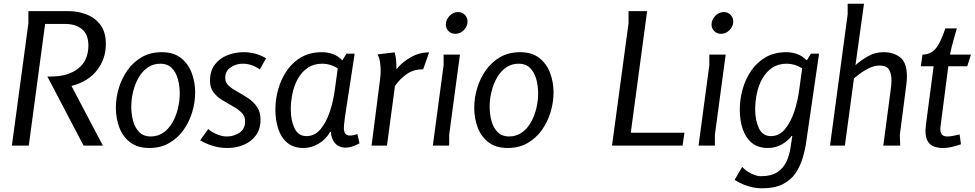

<svg xmlns="http://www.w3.org/2000/svg" viewBox="-20 -784 5249 1034"><path d="M135 0H44L133 -659V-724H349Q402 -724 448 -705.5Q494 -687 522 -648.5Q550 -610 550 -548Q550 -466 502 -405Q454 -344 365 -321L534 0H430L235 -372H257Q346 -372 401 -415Q456 -458 456 -539Q456 -598 422 -626.5Q388 -655 331 -655H223Z M784 13Q721 13 681 -17.5Q641 -48 622.5 -97.5Q604 -147 604 -204Q604 -257 620 -310Q636 -363 667 -406.5Q698 -450 744 -476.5Q790 -503 851 -503Q914 -503 953.5 -472.5Q993 -442 1012 -392.5Q1031 -343 1031 -286Q1031 -233 1015 -180Q999 -127 968 -83.5Q937 -40 891 -13.5Q845 13 784 13ZM791 -49Q830 -49 859.5 -69.5Q889 -90 908.5 -124Q928 -158 938 -199Q948 -240 948 -281Q948 -323 937.5 -359.5Q927 -396 904 -418.5Q881 -441 844 -441Q805 -441 775.5 -420.5Q746 -400 726.5 -366Q707 -332 697 -291Q687 -250 687 -209Q687 -167 697.5 -130.5Q708 -94 731 -71.5Q754 -49 791 -49Z M1379 -410Q1336 -441 1287 -441Q1252 -441 1222.5 -421.5Q1193 -402 1193 -364Q1193 -339 1212 -322Q1231 -305 1259.5 -289.5Q1288 -274 1316.5 -255Q1345 -236 1364 -208.5Q1383 -181 1383 -139Q1383 -89 1358 -55Q1333 -21 1292.5 -4Q1252 13 1205 13Q1164 13 1127.5 2Q1091 -9 1058 -28L1101 -89Q1123 -71 1150 -60Q1177 -49 1202 -49Q1238 -49 1269 -69Q1300 -89 1300 -130Q1300 -159 1281 -177.5Q1262 -196 1234 -211.5Q1206 -227 1177.5 -244.5Q1149 -262 1130 -286.5Q1111 -311 1111 -349Q1111 -403 1137.5 -437Q1164 -471 1205.5 -487Q1247 -503 1292 -503Q1358 -503 1413 -470Z M1846 -495H1890Q1875 -396 1864.5 -328.5Q1854 -261 1847.5 -218.5Q1841 -176 1837.5 -151.5Q1834 -127 1833 -114.5Q1832 -102 1832 -94Q1832 -76 1839 -65Q1846 -54 1865 -54Q1875 -54 1885.5 -56.5Q1896 -59 1905 -62L1916 -12Q1900 -3 1880 4Q1860 11 1841 11Q1805 11 1784 -13.5Q1763 -38 1762 -74H1758Q1735 -33 1695.5 -10Q1656 13 1615 13Q1561 13 1527.5 -15Q1494 -43 1478.5 -90Q1463 -137 1463 -193Q1463 -249 1478.5 -304Q1494 -359 1525 -404Q1556 -449 1603 -476Q1650 -503 1714 -503Q1742 -503 1770.5 -493.5Q1799 -484 1824 -459ZM1546 -194Q1546 -136 1566 -93.5Q1586 -51 1631 -51Q1675 -51 1706 -88Q1737 -125 1756.5 -183.5Q1776 -242 1784 -307L1799 -416Q1759 -441 1716 -441Q1670 -441 1637.5 -419Q1605 -397 1584.5 -360.5Q1564 -324 1555 -280.5Q1546 -237 1546 -194Z M2105 -502Q2111 -483 2113 -462Q2115 -441 2115 -411Q2144 -448 2191 -475Q2238 -502 2291 -502L2259 -411Q2209 -411 2172.5 -386.5Q2136 -362 2107 -321L2064 0H1981L2027 -358Q2030 -382 2030 -405Q2030 -422 2027 -447Q2024 -472 2013 -491Z M2498 -668Q2498 -643 2478.5 -622.5Q2459 -602 2432 -602Q2410 -602 2395.5 -616.5Q2381 -631 2381 -652Q2381 -677 2400.5 -698Q2420 -719 2447 -719Q2470 -719 2484 -703.5Q2498 -688 2498 -668ZM2457 -490 2399 -58V0H2311L2369 -433V-490Z M2714 13Q2651 13 2611 -17.5Q2571 -48 2552.5 -97.5Q2534 -147 2534 -204Q2534 -257 2550 -310Q2566 -363 2597 -406.5Q2628 -450 2674 -476.5Q2720 -503 2781 -503Q2844 -503 2883.5 -472.5Q2923 -442 2942 -392.5Q2961 -343 2961 -286Q2961 -233 2945 -180Q2929 -127 2898 -83.5Q2867 -40 2821 -13.5Q2775 13 2714 13ZM2721 -49Q2760 -49 2789.5 -69.5Q2819 -90 2838.5 -124Q2858 -158 2868 -199Q2878 -240 2878 -281Q2878 -323 2867.5 -359.5Q2857 -396 2834 -418.5Q2811 -441 2774 -441Q2735 -441 2705.5 -420.5Q2676 -400 2656.5 -366Q2637 -332 2627 -291Q2617 -250 2617 -209Q2617 -167 2627.5 -130.5Q2638 -94 2661 -71.5Q2684 -49 2721 -49Z M3465 -724 3377 -69H3666L3656 0H3276L3365 -659V-724Z M3929 -668Q3929 -643 3909.5 -622.5Q3890 -602 3863 -602Q3841 -602 3826.5 -616.5Q3812 -631 3812 -652Q3812 -677 3831.5 -698Q3851 -719 3878 -719Q3901 -719 3915 -703.5Q3929 -688 3929 -668ZM3888 -490 3830 -58V0H3742L3800 -433V-490Z M4347 -495H4391L4322 -21Q4316 23 4302.5 67.5Q4289 112 4264 149Q4239 186 4195.5 208Q4152 230 4086 230Q4049 230 4017.5 221Q3986 212 3965 201Q3944 190 3936 185L3977 115Q3998 137 4026.5 151Q4055 165 4077 165Q4132 165 4165 144Q4198 123 4215 87Q4232 51 4238 7L4247 -52H4243Q4226 -27 4191.5 -7Q4157 13 4116 13Q4062 13 4028.5 -15Q3995 -43 3979.5 -90Q3964 -137 3964 -193Q3964 -249 3979.5 -304Q3995 -359 4026 -404Q4057 -449 4104 -476Q4151 -503 4215 -503Q4243 -503 4271.5 -493.5Q4300 -484 4325 -459ZM4047 -194Q4047 -136 4067 -93.5Q4087 -51 4132 -51Q4176 -51 4207 -88Q4238 -125 4257.5 -183.5Q4277 -242 4285 -307L4300 -416Q4260 -441 4217 -441Q4171 -441 4138.5 -419Q4106 -397 4085.5 -360.5Q4065 -324 4056 -280.5Q4047 -237 4047 -194Z M4633 -764 4587 -433Q4616 -459 4654.5 -481Q4693 -503 4738 -503Q4792 -503 4828 -475Q4864 -447 4864 -373Q4864 -352 4861 -328L4826 -58L4828 0H4737L4777 -302Q4779 -314 4780 -327.5Q4781 -341 4781 -354Q4781 -385 4768.5 -408Q4756 -431 4717 -431Q4688 -431 4659 -416.5Q4630 -402 4608.5 -385.5Q4587 -369 4579 -362L4530 0H4450L4545 -707V-764Z M5133 -631Q5122 -593 5113 -561Q5104 -529 5096 -490H5209L5189 -427H5087L5046 -110Q5046 -110 5045 -102Q5044 -94 5044 -89Q5044 -70 5052.5 -59.5Q5061 -49 5083 -49Q5104 -49 5148 -60L5155 -7Q5155 -7 5140 -2Q5125 3 5103 8Q5081 13 5059 13Q5035 13 5013.5 6.5Q4992 0 4978 -20.5Q4964 -41 4964 -81Q4964 -89 4965.5 -102.5Q4967 -116 4967 -116L5008 -427H4939L4948 -490Q4989 -490 5016.5 -519.5Q5044 -549 5071 -631Z"/></svg>

Font: Rosario Light
Style: Italic
Weight: 300
Italic angle: -8.05°
Designer: Hector Gatti
Foundry: Omnibus Type
Version: Version 1.101; ttfautohint (v1.8.1.43-b0c9)